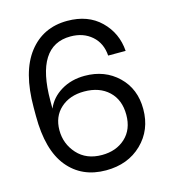

<svg xmlns="http://www.w3.org/2000/svg" viewBox="-106 -775 771 870"><g transform="rotate(-15 280.0 -340.0)"><path d="M285 10Q172 10 106.5 -70Q41 -150 41 -310V-350Q41 -517 108 -603.5Q175 -690 289 -690Q386 -690 445 -632.5Q504 -575 510 -490H428Q424 -549 384.5 -583.5Q345 -618 285 -618Q122 -618 122 -360V-323Q142 -371 190 -400Q238 -429 301 -429Q395 -429 457 -369.5Q519 -310 519 -215Q519 -117 453.5 -53.5Q388 10 285 10ZM285 -62Q352 -62 395 -101.5Q438 -141 438 -210Q438 -280 395 -320.5Q352 -361 280 -361Q212 -361 169.5 -322.5Q127 -284 127 -220Q127 -156 169.5 -109Q212 -62 285 -62Z"/></g></svg>

Font: TASA Orbiter Display
Style: Regular
Weight: 400
Designer: Weizhong Zhang
Version: Version 1.000;Glyphs 3.1.2 (3151)